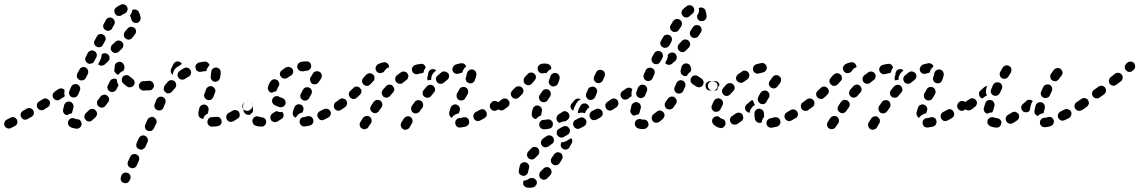

<svg xmlns="http://www.w3.org/2000/svg" viewBox="-41 -578 5400 910"><path d="M325 32Q334 31 340 24Q346 17 346 8Q346 6 345 4Q345 2 344 1Q342 -2 341 -5Q340 -6 340 -6Q339 -7 339 -8Q335 -11 331 -12Q327 -14 322 -13Q322 -13 322 -13Q322 -13 322 -13Q317 -14 313 -16Q305 -20 296 -17Q287 -14 283 -5Q281 -1 281 3Q281 8 282 12Q284 16 287 20Q290 23 294 25Q304 30 316 31Q319 32 322 32Q323 32 325 32ZM41 6Q42 2 42 -3Q41 -7 39 -11Q35 -19 26 -22Q17 -25 9 -20Q-3 -14 -9 -11Q-17 -7 -20 2Q-23 11 -19 19Q-15 27 -6 30Q3 33 11 29Q18 26 30 19Q34 17 37 14Q39 10 41 6ZM419 -39Q419 -44 417 -48Q415 -52 412 -55Q406 -62 396 -62Q387 -62 380 -55Q373 -48 366 -42Q363 -39 361 -35Q359 -30 359 -26Q359 -22 360 -17Q362 -13 365 -10Q371 -3 380 -2Q390 -2 396 -8Q404 -15 412 -23Q415 -26 417 -30Q419 -35 419 -39ZM119 -37Q120 -42 119 -46Q119 -51 117 -54Q112 -63 103 -65Q94 -68 86 -63L68 -53Q60 -48 57 -39Q55 -30 60 -22Q64 -14 73 -11Q82 -9 90 -14L108 -24Q112 -26 115 -30Q118 -33 119 -37ZM262 -41Q259 -45 258 -49Q257 -54 258 -58Q260 -68 263 -80Q266 -89 274 -94Q282 -98 291 -96Q295 -95 299 -92Q302 -89 305 -85Q307 -81 307 -77Q308 -72 307 -68Q304 -58 302 -50Q302 -47 301 -45Q300 -42 298 -40Q293 -40 288 -38Q282 -36 277 -32Q277 -32 277 -32Q276 -32 276 -32Q272 -33 268 -35Q264 -37 262 -41ZM193 -101Q188 -108 179 -111Q170 -113 162 -108L144 -97Q136 -92 134 -83Q132 -74 137 -66Q142 -58 151 -56Q160 -54 168 -59L185 -70Q193 -74 195 -83Q198 -93 193 -101ZM467 -125Q463 -128 459 -129Q454 -130 450 -129Q446 -128 442 -126Q438 -124 435 -120Q430 -112 423 -104Q421 -101 419 -96Q418 -92 419 -88Q419 -83 422 -79Q424 -75 427 -73Q435 -67 444 -68Q453 -69 459 -77Q466 -85 472 -94Q477 -101 476 -110Q474 -120 467 -125ZM261 -118 243 -107Q240 -104 235 -103Q231 -102 227 -103Q222 -104 218 -107Q215 -109 212 -113Q207 -121 209 -130Q211 -139 219 -144L236 -156Q243 -160 251 -159Q260 -158 265 -151Q264 -146 264 -140Q263 -131 266 -123Q265 -122 264 -120Q262 -119 261 -118ZM300 -117Q304 -116 308 -116Q313 -116 317 -117Q321 -119 324 -122Q327 -125 329 -129L337 -148Q341 -157 338 -165Q334 -174 326 -178Q317 -181 308 -178Q300 -175 296 -166L288 -147Q284 -138 288 -130Q291 -121 300 -117ZM497 -143Q488 -140 479 -145Q475 -147 473 -150Q470 -154 469 -158Q467 -162 468 -167Q468 -171 471 -175Q476 -184 480 -193Q484 -201 493 -204Q502 -207 510 -203Q511 -202 512 -202Q513 -201 513 -201Q513 -200 513 -200Q513 -191 517 -182Q518 -178 521 -174Q521 -174 521 -173Q520 -173 520 -173Q515 -163 510 -153Q505 -145 497 -143ZM657 -155Q660 -158 662 -162Q663 -166 663 -171Q663 -180 657 -187Q650 -193 641 -193L640 -194Q636 -194 631 -192Q627 -190 624 -187Q621 -184 619 -180Q617 -176 617 -171Q617 -162 624 -155Q630 -149 640 -149H641Q645 -148 649 -150Q653 -152 657 -155ZM580 -165Q575 -164 571 -164Q566 -165 563 -167Q551 -174 542 -184Q539 -187 537 -191Q536 -195 536 -200Q536 -204 538 -208Q539 -213 543 -216Q549 -222 559 -222Q568 -222 574 -215Q580 -210 586 -206Q592 -202 595 -196Q598 -190 597 -184Q596 -181 596 -179Q595 -178 595 -177Q594 -176 594 -175Q591 -171 588 -168Q584 -166 580 -165ZM324 -212Q326 -207 329 -204Q332 -201 336 -199Q344 -195 353 -198Q362 -201 366 -209L375 -227Q379 -236 376 -245Q373 -253 365 -258Q356 -262 347 -259Q339 -256 335 -247L325 -229Q323 -225 323 -220Q323 -216 324 -212ZM501 -251Q501 -253 502 -255L503 -265Q503 -274 511 -280Q518 -286 527 -285Q533 -285 538 -281Q544 -277 546 -271L547 -268Q549 -263 549 -259Q549 -255 547 -250Q547 -250 547 -249Q546 -249 546 -248Q546 -246 545 -243Q543 -242 541 -241Q533 -238 527 -232Q523 -228 521 -224Q520 -224 520 -224Q519 -224 519 -224Q510 -226 505 -234Q499 -241 501 -251ZM473 -318Q479 -312 478 -302Q478 -293 471 -287L456 -273Q449 -267 440 -267Q430 -267 424 -274Q425 -276 426 -277L435 -295Q439 -303 440 -312Q441 -316 440 -319L441 -320Q448 -326 457 -326Q466 -325 473 -318ZM375 -278Q384 -274 392 -277Q401 -279 406 -288L415 -306Q420 -314 417 -323Q414 -332 406 -336Q398 -341 389 -338Q380 -335 375 -327L366 -309Q361 -300 364 -291Q367 -283 375 -278ZM537 -379Q534 -383 530 -384Q526 -386 522 -386Q517 -386 513 -385Q509 -383 506 -380L491 -366Q484 -359 484 -350Q483 -341 490 -334Q496 -327 506 -327Q515 -327 522 -333L537 -348Q543 -354 544 -363Q544 -373 537 -379ZM417 -357Q425 -352 434 -355Q443 -357 447 -366L457 -384Q462 -392 459 -401Q456 -410 448 -414Q440 -419 431 -416Q422 -414 418 -405L408 -387Q403 -379 406 -370Q409 -361 417 -357ZM604 -432Q603 -437 601 -441Q598 -444 595 -447Q595 -447 594 -447Q594 -447 594 -447Q588 -449 583 -451Q577 -452 572 -449Q567 -447 563 -442Q558 -435 551 -428Q548 -424 547 -420Q546 -416 546 -411Q546 -407 548 -403Q550 -399 554 -396Q561 -390 570 -390Q579 -391 585 -398Q593 -407 599 -416Q602 -419 603 -424Q604 -428 604 -432ZM460 -435Q468 -430 477 -433Q486 -435 490 -443L500 -461Q505 -470 502 -479Q500 -487 491 -492Q483 -497 474 -494Q465 -491 461 -483L451 -465Q446 -457 449 -448Q451 -439 460 -435ZM587 -531Q587 -531 587 -531Q586 -531 586 -531Q585 -524 583 -518Q580 -511 575 -505Q575 -504 576 -503Q576 -502 576 -502Q580 -495 581 -487Q583 -478 591 -473Q598 -468 608 -469Q612 -470 616 -473Q619 -475 622 -479Q624 -483 625 -487Q626 -492 625 -496Q623 -509 617 -521Q613 -529 604 -532Q596 -535 587 -531ZM506 -511Q508 -507 512 -505Q516 -503 520 -502Q525 -502 529 -503Q534 -504 537 -507Q544 -512 550 -514Q559 -518 562 -527Q566 -535 562 -544Q558 -553 550 -556Q541 -560 532 -556Q521 -551 510 -543Q502 -537 501 -528Q500 -518 506 -511Z M532 276Q533 280 536 283Q539 287 544 288Q552 292 561 289Q569 286 573 277L576 271Q578 267 578 263Q578 258 577 254Q575 250 572 247Q569 243 565 242Q561 240 557 240Q552 239 548 241Q544 242 541 245Q537 248 535 252L533 259Q531 263 531 267Q530 272 532 276ZM577 217Q585 221 594 218Q603 215 607 206L617 184Q619 180 619 175Q619 171 618 167Q616 162 613 159Q610 156 606 154Q598 150 589 153Q580 156 576 165L566 187Q562 196 565 204Q568 213 577 217ZM618 129Q622 131 626 131Q631 132 635 130Q639 128 642 125Q646 122 648 118L658 96Q662 88 659 79Q655 70 647 66Q639 62 630 65Q621 69 617 77L607 99Q603 108 606 117Q609 125 618 129ZM658 41Q667 45 676 42Q684 39 688 31L699 8Q703 0 700 -9Q696 -18 688 -22Q679 -26 671 -22Q662 -19 658 -11L648 12Q644 20 647 29Q650 38 658 41ZM1009 -5Q1009 -9 1007 -13Q1004 -17 1001 -20Q997 -23 993 -24Q989 -25 984 -24Q974 -23 964 -23Q959 -23 955 -21Q951 -19 948 -16Q945 -12 943 -8Q942 -4 942 1Q942 10 949 16Q956 23 965 22Q978 22 990 20Q999 19 1005 12Q1011 4 1009 -5ZM1095 -30Q1096 -34 1095 -38Q1094 -43 1092 -47Q1087 -54 1078 -56Q1069 -58 1061 -53Q1051 -47 1043 -43Q1039 -41 1036 -37Q1033 -34 1032 -30Q1031 -25 1031 -21Q1032 -16 1034 -12Q1038 -4 1047 -1Q1056 1 1064 -3Q1074 -8 1085 -16Q1089 -18 1092 -22Q1094 -25 1095 -30ZM899 -40Q900 -51 904 -66Q906 -75 914 -79Q922 -84 931 -82Q936 -81 939 -78Q943 -75 945 -71Q947 -67 948 -63Q948 -59 947 -54Q945 -47 944 -40Q937 -37 931 -31Q925 -24 922 -15Q921 -15 921 -15Q920 -15 919 -15Q910 -16 904 -23Q898 -31 899 -40ZM1155 -73Q1156 -78 1155 -82Q1154 -86 1151 -90Q1149 -94 1145 -96Q1141 -98 1137 -99Q1132 -100 1128 -99Q1124 -98 1120 -95L1117 -93Q1110 -88 1108 -79Q1106 -70 1112 -62Q1114 -58 1118 -56Q1122 -54 1126 -53Q1131 -52 1135 -53Q1140 -54 1143 -57L1146 -59Q1150 -61 1152 -65Q1154 -69 1155 -73ZM743 -106Q741 -110 738 -113Q735 -116 731 -118Q727 -120 723 -120Q718 -120 714 -119Q710 -117 707 -114Q703 -111 701 -107Q696 -96 692 -85Q689 -76 692 -68Q696 -59 705 -56Q714 -53 722 -56Q731 -60 734 -69Q738 -79 742 -88Q744 -92 744 -97Q744 -101 743 -106ZM931 -141 928 -134Q926 -130 926 -126Q926 -121 928 -117Q930 -113 933 -110Q936 -107 941 -105Q949 -102 958 -105Q966 -109 970 -118L972 -124L978 -139Q982 -147 978 -156Q974 -164 966 -168Q961 -170 957 -170Q953 -169 948 -168Q944 -166 941 -163Q938 -160 936 -155ZM786 -193Q779 -199 770 -198Q760 -198 754 -190Q747 -181 739 -172Q737 -168 736 -164Q734 -159 735 -155Q736 -150 738 -147Q740 -143 744 -140Q748 -137 752 -136Q756 -135 761 -136Q765 -137 769 -139Q773 -141 775 -145Q782 -153 789 -161Q795 -168 794 -178Q793 -187 786 -193ZM683 -158Q686 -161 688 -166Q689 -170 688 -175Q687 -184 680 -190Q673 -196 664 -195Q653 -194 641 -193Q636 -193 632 -192Q628 -190 625 -187Q622 -184 620 -180Q618 -175 619 -171Q619 -162 625 -155Q632 -148 641 -149Q655 -149 668 -150Q673 -150 677 -152Q681 -155 683 -158ZM975 -191Q979 -190 984 -191Q988 -192 992 -194Q996 -197 998 -201Q1001 -204 1002 -209Q1005 -224 1005 -236Q1005 -246 998 -252Q991 -258 982 -258Q973 -258 966 -251Q960 -245 960 -235Q960 -229 958 -218Q956 -209 961 -201Q966 -193 975 -191ZM864 -229Q866 -238 862 -246Q857 -254 848 -257Q839 -259 831 -255Q822 -249 812 -243L810 -241Q803 -236 801 -227Q799 -218 805 -210Q810 -202 819 -201Q828 -199 836 -204L838 -206Q845 -211 853 -215Q862 -220 864 -229ZM770 -252 781 -274Q782 -278 786 -281Q789 -284 793 -286Q797 -287 802 -287Q806 -287 810 -285Q814 -283 817 -281Q819 -278 821 -275Q821 -274 820 -274Q810 -268 800 -261L798 -260Q791 -255 786 -248Q781 -240 779 -231Q778 -227 778 -223Q771 -228 769 -236Q767 -244 770 -252ZM895 -241Q887 -246 886 -255Q885 -260 885 -264Q886 -268 889 -272Q891 -276 895 -278Q899 -281 903 -282Q915 -284 928 -286Q936 -287 943 -282Q950 -277 952 -269Q951 -268 950 -267Q944 -260 940 -252Q938 -247 938 -242Q936 -242 935 -241Q934 -241 932 -241Q922 -240 912 -238Q903 -236 895 -241Z M1214 16Q1217 13 1219 9Q1220 5 1221 1Q1221 -9 1214 -16Q1208 -22 1199 -22Q1192 -23 1186 -25Q1177 -29 1169 -25Q1160 -21 1157 -13Q1153 -4 1157 4Q1160 13 1169 17Q1182 22 1198 22Q1202 23 1206 21Q1210 19 1214 16ZM1442 6Q1444 2 1444 -2Q1445 -7 1444 -11Q1441 -20 1433 -25Q1425 -29 1416 -27Q1407 -24 1398 -23Q1389 -22 1383 -15Q1378 -7 1379 2Q1380 6 1382 10Q1384 14 1388 17Q1391 20 1395 21Q1400 22 1404 21Q1415 20 1428 17Q1432 15 1436 13Q1439 10 1442 6ZM1299 -45Q1299 -46 1298 -46Q1298 -47 1297 -48Q1297 -48 1297 -47Q1288 -46 1280 -48Q1274 -50 1268 -52Q1268 -52 1268 -52Q1268 -51 1268 -51Q1259 -46 1251 -41Q1247 -39 1245 -35Q1242 -32 1241 -27Q1240 -23 1240 -19Q1241 -14 1243 -10Q1245 -6 1249 -4Q1252 -1 1257 0Q1261 1 1265 1Q1270 0 1274 -2Q1283 -7 1293 -14Q1301 -19 1303 -28Q1304 -37 1299 -45ZM1524 -52Q1519 -60 1510 -62Q1502 -65 1493 -60Q1484 -55 1475 -51Q1467 -47 1464 -38Q1461 -29 1466 -21Q1468 -17 1471 -14Q1474 -11 1479 -9Q1483 -8 1487 -8Q1492 -9 1496 -11Q1505 -16 1515 -21Q1523 -26 1526 -35Q1529 -44 1524 -52ZM1347 -47Q1349 -57 1354 -69Q1356 -74 1359 -77Q1362 -80 1366 -82Q1370 -84 1374 -84Q1379 -84 1383 -83Q1392 -79 1396 -71Q1399 -62 1396 -54Q1395 -49 1393 -45Q1386 -44 1380 -40Q1371 -36 1366 -28Q1363 -25 1361 -20Q1357 -22 1354 -24Q1351 -26 1349 -30Q1347 -34 1346 -38Q1346 -42 1347 -47ZM1125 -37Q1121 -39 1118 -42Q1116 -46 1114 -50Q1111 -64 1111 -77Q1111 -86 1117 -93Q1124 -99 1133 -100Q1142 -99 1149 -93Q1156 -86 1156 -77Q1156 -70 1158 -62Q1159 -57 1158 -52Q1157 -47 1154 -43Q1149 -40 1145 -36Q1144 -35 1144 -35Q1143 -35 1142 -34Q1138 -33 1133 -34Q1129 -34 1125 -37ZM1587 -71Q1588 -76 1587 -80Q1587 -85 1584 -89Q1580 -97 1571 -99Q1561 -101 1553 -96L1552 -95Q1548 -93 1545 -89Q1543 -86 1542 -82Q1540 -77 1541 -73Q1542 -68 1544 -64Q1549 -56 1558 -54Q1567 -52 1575 -57L1577 -58Q1580 -60 1583 -64Q1586 -67 1587 -71ZM1295 -114Q1288 -116 1283 -119Q1275 -124 1266 -122Q1257 -120 1252 -112Q1247 -105 1249 -95Q1251 -86 1259 -81Q1271 -74 1285 -70Q1290 -69 1294 -70Q1298 -71 1302 -73Q1306 -75 1309 -79Q1311 -82 1312 -87Q1313 -89 1313 -90Q1313 -92 1313 -94Q1313 -95 1312 -96Q1311 -103 1306 -108Q1302 -112 1295 -114ZM1383 -117Q1384 -113 1387 -109Q1390 -106 1394 -104Q1402 -99 1411 -102Q1420 -105 1424 -113Q1429 -122 1434 -131Q1439 -139 1437 -148Q1434 -157 1426 -162Q1418 -166 1409 -164Q1400 -161 1395 -153Q1390 -144 1385 -134Q1383 -130 1382 -126Q1382 -122 1383 -117ZM1231 -150Q1229 -154 1228 -159Q1228 -163 1229 -167Q1233 -180 1241 -192Q1243 -195 1247 -198Q1251 -201 1255 -202Q1259 -203 1264 -202Q1268 -201 1272 -199Q1280 -194 1282 -184Q1284 -175 1279 -168Q1274 -161 1272 -154Q1271 -151 1270 -149Q1269 -147 1267 -145Q1264 -145 1261 -144Q1254 -142 1247 -138Q1246 -138 1246 -139Q1245 -139 1244 -139Q1240 -140 1236 -143Q1233 -146 1231 -150ZM1429 -196Q1430 -192 1432 -188Q1435 -184 1438 -182Q1446 -177 1455 -179Q1464 -181 1469 -188L1481 -206Q1483 -210 1484 -214Q1485 -219 1484 -223Q1483 -227 1481 -231Q1478 -235 1474 -237Q1467 -242 1458 -240Q1448 -239 1443 -231L1432 -213Q1429 -209 1428 -205Q1428 -200 1429 -196ZM1290 -215Q1295 -207 1304 -206Q1313 -204 1321 -209Q1329 -215 1337 -219Q1345 -224 1348 -233Q1350 -242 1346 -250Q1344 -254 1340 -256Q1337 -259 1332 -260Q1328 -262 1324 -261Q1319 -261 1315 -259Q1305 -253 1296 -246Q1288 -241 1286 -232Q1284 -223 1290 -215ZM1372 -275Q1369 -271 1368 -267Q1368 -263 1368 -258Q1370 -249 1378 -244Q1385 -239 1395 -240Q1404 -242 1413 -243Q1422 -243 1428 -250Q1434 -257 1434 -266Q1433 -276 1427 -282Q1420 -288 1410 -287Q1399 -287 1386 -285Q1382 -284 1378 -281Q1374 -279 1372 -275Z M1914 -10Q1913 -14 1910 -18Q1908 -21 1904 -24Q1896 -29 1887 -26Q1878 -24 1873 -16L1861 3Q1859 7 1858 11Q1858 16 1859 20Q1860 24 1863 28Q1865 31 1869 34Q1877 39 1886 36Q1895 34 1900 26L1911 7Q1914 3 1914 -1Q1915 -5 1914 -10ZM1720 -11Q1719 -15 1717 -19Q1714 -23 1711 -25Q1703 -30 1694 -28Q1685 -26 1679 -19Q1672 -7 1668 -1Q1662 7 1664 16Q1665 25 1673 30Q1677 33 1681 34Q1686 35 1690 34Q1694 33 1698 31Q1702 29 1704 25Q1709 18 1717 6Q1720 2 1720 -2Q1721 -6 1720 -11ZM2180 11Q2182 7 2183 3Q2183 -2 2182 -6Q2180 -15 2172 -20Q2164 -24 2155 -22Q2145 -19 2136 -18Q2132 -18 2128 -16Q2124 -13 2121 -10Q2118 -6 2117 -2Q2116 2 2117 7Q2118 16 2125 22Q2132 28 2142 26Q2154 25 2166 22Q2171 20 2174 18Q2178 15 2180 11ZM2266 -32Q2267 -36 2266 -41Q2266 -45 2263 -49Q2259 -57 2250 -60Q2241 -62 2233 -57Q2223 -52 2214 -47Q2210 -45 2207 -41Q2204 -38 2203 -34Q2202 -29 2202 -25Q2203 -20 2205 -16Q2209 -8 2218 -5Q2227 -3 2235 -7Q2245 -12 2255 -18Q2259 -21 2262 -24Q2265 -28 2266 -32ZM2088 -45Q2091 -56 2095 -68Q2098 -77 2107 -81Q2115 -85 2124 -82Q2128 -80 2132 -77Q2135 -74 2137 -70Q2139 -66 2139 -62Q2139 -57 2138 -53Q2135 -47 2134 -41Q2134 -41 2133 -41Q2125 -40 2117 -35Q2109 -31 2103 -24Q2102 -22 2100 -19Q2097 -21 2095 -23Q2093 -25 2091 -28Q2089 -32 2088 -36Q2087 -40 2088 -45ZM1955 -100Q1952 -102 1947 -103Q1943 -104 1938 -103Q1934 -103 1930 -100Q1926 -98 1924 -94Q1917 -85 1911 -76Q1906 -68 1908 -59Q1909 -50 1917 -44Q1925 -39 1934 -41Q1943 -43 1948 -50Q1955 -60 1961 -68Q1966 -76 1964 -85Q1963 -94 1955 -100ZM1762 -101Q1758 -103 1754 -104Q1749 -105 1745 -105Q1741 -104 1737 -101Q1733 -99 1730 -95Q1724 -87 1718 -77Q1713 -69 1714 -60Q1716 -51 1724 -46Q1727 -43 1732 -42Q1736 -41 1741 -42Q1745 -43 1749 -46Q1753 -48 1755 -52Q1761 -61 1767 -69Q1773 -77 1771 -86Q1769 -95 1762 -101ZM2324 -90Q2318 -97 2309 -99Q2300 -101 2292 -96L2290 -94Q2286 -91 2284 -88Q2281 -84 2281 -80Q2280 -75 2281 -71Q2282 -66 2284 -63Q2287 -59 2290 -57Q2294 -54 2299 -53Q2303 -52 2307 -53Q2312 -54 2315 -57L2318 -58Q2325 -64 2327 -73Q2329 -82 2324 -90ZM1600 -102Q1594 -110 1585 -111Q1576 -113 1568 -107Q1560 -101 1552 -95Q1548 -93 1546 -89Q1544 -85 1543 -81Q1542 -77 1543 -72Q1544 -68 1547 -64Q1552 -56 1561 -55Q1570 -53 1578 -59Q1587 -65 1595 -71Q1602 -76 1604 -85Q1605 -95 1600 -102ZM2135 -104Q2139 -102 2143 -102Q2148 -101 2152 -103Q2156 -104 2160 -107Q2163 -110 2165 -114Q2170 -122 2176 -133Q2180 -141 2177 -150Q2175 -159 2167 -163Q2158 -168 2149 -165Q2140 -163 2136 -154Q2130 -144 2125 -135Q2121 -126 2124 -117Q2127 -108 2135 -104ZM1672 -144Q1673 -149 1671 -153Q1669 -157 1666 -160Q1660 -167 1651 -168Q1641 -168 1635 -162Q1627 -155 1620 -148Q1613 -142 1612 -133Q1612 -124 1618 -117Q1624 -110 1633 -109Q1643 -108 1650 -115Q1657 -121 1665 -129Q1668 -132 1670 -136Q1672 -140 1672 -144ZM2013 -171Q2010 -174 2006 -175Q2002 -177 1997 -176Q1993 -176 1989 -174Q1985 -172 1982 -169Q1974 -160 1967 -151Q1961 -144 1962 -135Q1963 -125 1970 -120Q1977 -114 1986 -115Q1996 -115 2002 -123Q2009 -131 2015 -139Q2022 -146 2021 -155Q2020 -165 2013 -171ZM1828 -156Q1827 -160 1825 -164Q1823 -168 1820 -171Q1813 -178 1804 -177Q1794 -176 1788 -169Q1781 -161 1773 -152Q1771 -149 1769 -144Q1768 -140 1768 -136Q1769 -131 1771 -127Q1773 -123 1776 -120Q1780 -118 1784 -116Q1788 -115 1793 -115Q1797 -116 1801 -118Q1805 -120 1808 -124Q1815 -132 1822 -140Q1825 -143 1826 -147Q1828 -151 1828 -156ZM1727 -225Q1720 -231 1711 -231Q1701 -230 1695 -224L1681 -209Q1675 -202 1675 -192Q1676 -183 1683 -177Q1686 -174 1690 -172Q1694 -171 1699 -171Q1703 -171 1707 -173Q1711 -175 1714 -178L1728 -193Q1735 -200 1734 -209Q1734 -219 1727 -225ZM2087 -214Q2088 -218 2087 -223Q2086 -227 2083 -231Q2080 -234 2076 -236Q2072 -239 2068 -239Q2064 -240 2059 -239Q2055 -238 2051 -235Q2042 -228 2033 -220Q2026 -214 2025 -205Q2025 -196 2031 -188Q2037 -181 2046 -181Q2055 -180 2062 -186Q2070 -193 2078 -199Q2082 -202 2084 -206Q2087 -210 2087 -214ZM1894 -213Q1895 -218 1894 -222Q1893 -226 1890 -230Q1885 -237 1875 -239Q1866 -240 1859 -235Q1849 -228 1840 -221Q1833 -215 1832 -205Q1831 -196 1837 -189Q1843 -182 1852 -181Q1862 -180 1869 -186Q1877 -193 1885 -199Q1889 -201 1891 -205Q1893 -209 1894 -213ZM2168 -196Q2169 -192 2173 -189Q2176 -186 2180 -184Q2184 -183 2188 -183Q2193 -183 2197 -184Q2201 -186 2204 -189Q2208 -192 2209 -197Q2215 -211 2217 -223Q2218 -228 2216 -232Q2215 -236 2213 -240Q2210 -243 2206 -246Q2202 -248 2198 -249Q2189 -250 2181 -244Q2174 -239 2172 -230Q2171 -223 2168 -214Q2166 -210 2166 -205Q2166 -201 2168 -196ZM1984 -206Q1984 -210 1985 -215Q1987 -219 1988 -223Q1988 -224 1988 -225Q1988 -225 1988 -225Q1988 -226 1988 -226Q1988 -235 1994 -243Q2000 -250 2009 -250Q2013 -251 2018 -250Q2022 -248 2025 -245Q2026 -245 2026 -245Q2026 -244 2026 -244Q2022 -241 2018 -237Q2012 -232 2008 -224Q2003 -216 2003 -207Q2002 -203 2003 -199Q1999 -199 1996 -199Q1991 -198 1986 -197Q1984 -201 1984 -206ZM1977 -258Q1975 -266 1968 -272Q1960 -277 1952 -275Q1939 -274 1927 -270Q1923 -269 1919 -266Q1916 -263 1914 -259Q1911 -255 1911 -251Q1911 -246 1912 -242Q1915 -233 1923 -229Q1931 -224 1940 -227Q1949 -230 1958 -231Q1960 -231 1962 -232Q1964 -233 1966 -234Q1967 -237 1968 -241Q1970 -250 1976 -257Q1977 -257 1977 -258ZM2104 -243Q2103 -248 2103 -252Q2104 -256 2106 -260Q2108 -264 2111 -267Q2114 -270 2118 -272Q2131 -276 2143 -278Q2151 -280 2159 -275Q2166 -271 2168 -263Q2168 -263 2168 -262Q2160 -257 2156 -249Q2152 -242 2150 -234Q2142 -232 2133 -229Q2124 -226 2116 -230Q2107 -234 2104 -243ZM1742 -243Q1737 -252 1740 -260Q1743 -269 1751 -274Q1764 -281 1779 -283Q1788 -284 1795 -278Q1802 -272 1803 -263Q1804 -262 1804 -261Q1804 -260 1804 -260Q1798 -258 1793 -255Q1786 -249 1781 -242Q1779 -239 1778 -237Q1775 -236 1772 -234Q1764 -230 1755 -232Q1746 -235 1742 -243Z M2469 267Q2472 267 2475 266Q2480 265 2484 266Q2489 266 2492 269Q2496 271 2499 275Q2502 278 2503 282Q2505 291 2500 299Q2495 307 2486 310Q2477 312 2468 312Q2462 312 2457 311Q2448 309 2442 302Q2437 294 2439 285Q2439 283 2440 281Q2440 279 2441 278Q2445 278 2449 277Q2458 275 2465 270Q2467 268 2469 267ZM2521 267Q2521 267 2521 267Q2524 270 2528 272Q2532 274 2537 274Q2541 274 2545 272Q2550 270 2553 267Q2560 260 2568 251Q2574 244 2573 235Q2573 226 2566 220Q2559 213 2549 214Q2540 215 2534 222Q2527 229 2521 235Q2516 240 2515 247Q2514 254 2516 260Q2517 261 2517 262Q2519 264 2521 267Q2521 267 2521 267ZM2465 203Q2464 201 2462 199Q2460 197 2458 195Q2456 194 2454 193Q2453 192 2453 192Q2452 192 2452 192Q2443 189 2435 193Q2426 197 2423 206Q2420 217 2418 229Q2416 238 2421 246Q2427 253 2436 255Q2445 257 2453 251Q2460 246 2462 237Q2463 228 2466 220Q2467 216 2467 212Q2467 207 2465 203ZM2579 201Q2583 204 2587 205Q2592 206 2596 205Q2601 204 2604 202Q2608 199 2611 196Q2616 187 2622 178Q2627 171 2625 162Q2624 152 2616 147Q2612 145 2608 144Q2603 143 2599 144Q2594 145 2591 148Q2587 150 2585 154Q2579 162 2574 170Q2568 178 2570 187Q2572 196 2579 201ZM2509 125Q2502 118 2493 118Q2484 118 2477 125Q2469 133 2462 141Q2456 148 2457 157Q2457 166 2464 172Q2471 178 2481 178Q2490 177 2496 170Q2502 163 2509 157Q2515 150 2515 141Q2515 131 2509 125ZM2617 114Q2618 119 2621 122Q2624 126 2628 128Q2636 133 2645 130Q2654 128 2658 120L2668 102Q2671 98 2671 94Q2672 89 2671 85Q2670 83 2669 80Q2668 78 2666 77Q2663 79 2659 81L2642 91Q2634 95 2626 96Q2623 96 2620 96L2619 97Q2617 101 2617 106Q2616 110 2617 114ZM2584 91Q2585 87 2584 82Q2583 78 2581 74Q2576 66 2567 64Q2557 62 2550 67Q2541 73 2532 79Q2529 82 2526 86Q2524 89 2523 94Q2522 98 2523 103Q2524 107 2527 111Q2532 118 2541 120Q2550 121 2558 116Q2566 111 2574 105Q2578 103 2580 99Q2583 95 2584 91ZM2659 48Q2661 44 2660 39Q2660 35 2657 31Q2653 23 2644 20Q2635 18 2627 22L2609 32Q2605 34 2602 37Q2600 41 2598 45Q2597 49 2598 54Q2598 58 2600 62Q2605 70 2614 73Q2623 76 2631 71L2649 61Q2652 59 2655 56Q2658 52 2659 48ZM2576 23Q2581 15 2579 6Q2579 5 2579 5Q2579 4 2579 4Q2578 1 2577 -1Q2575 -3 2574 -5Q2572 -7 2570 -8Q2566 -11 2562 -12Q2557 -13 2553 -12Q2545 -10 2538 -10H2537Q2533 -10 2529 -9Q2524 -7 2521 -4Q2518 -1 2516 3Q2515 8 2515 12Q2514 21 2521 28Q2528 35 2537 35H2538Q2549 35 2561 32Q2571 31 2576 23ZM2736 -10Q2734 -13 2730 -16Q2727 -19 2722 -21Q2718 -22 2714 -22Q2709 -21 2705 -19L2687 -10Q2679 -6 2676 3Q2673 12 2678 20Q2680 24 2683 27Q2687 30 2691 32Q2695 33 2700 33Q2704 32 2708 30L2726 21Q2734 17 2737 8Q2740 -1 2736 -10ZM2597 -21Q2598 -26 2600 -29Q2603 -33 2606 -36Q2614 -40 2622 -46Q2629 -52 2638 -51Q2648 -49 2653 -42Q2656 -38 2657 -34Q2658 -30 2658 -25Q2657 -21 2655 -17Q2652 -13 2649 -10Q2644 -7 2639 -3Q2636 -3 2632 -3Q2624 -2 2616 2L2612 5Q2608 3 2605 1Q2602 -1 2600 -4Q2598 -8 2597 -12Q2596 -17 2597 -21ZM2813 -52Q2811 -56 2807 -58Q2803 -61 2799 -62Q2795 -64 2790 -63Q2786 -63 2782 -60L2764 -51Q2756 -46 2754 -37Q2751 -28 2756 -20Q2758 -16 2761 -13Q2765 -10 2769 -9Q2774 -8 2778 -9Q2782 -9 2786 -11L2804 -21Q2812 -26 2815 -35Q2817 -44 2813 -52ZM2495 -76Q2503 -80 2512 -77Q2516 -76 2520 -73Q2523 -70 2525 -66Q2527 -63 2528 -58Q2528 -54 2527 -49Q2525 -41 2524 -35Q2524 -34 2524 -33Q2524 -32 2524 -31Q2522 -30 2521 -30Q2512 -26 2505 -20Q2502 -17 2500 -14Q2491 -14 2485 -21Q2479 -28 2479 -37Q2480 -49 2484 -62Q2487 -71 2495 -76ZM2699 -41Q2698 -45 2698 -49Q2699 -53 2700 -57L2709 -75Q2711 -79 2714 -82Q2718 -85 2722 -87Q2726 -88 2731 -88Q2735 -88 2739 -86Q2744 -83 2747 -79Q2751 -75 2752 -69Q2745 -65 2741 -59Q2735 -52 2732 -43Q2732 -42 2732 -41Q2730 -42 2729 -42Q2720 -45 2711 -44Q2705 -43 2699 -41ZM2712 -107Q2709 -109 2706 -110Q2702 -111 2698 -111Q2694 -111 2690 -109Q2686 -107 2683 -104Q2676 -96 2670 -89Q2666 -86 2665 -82Q2663 -78 2663 -73Q2663 -69 2665 -65Q2667 -61 2670 -57Q2671 -56 2673 -55Q2674 -54 2676 -53Q2677 -60 2680 -67L2689 -85Q2693 -93 2699 -99Q2705 -104 2712 -107ZM2869 -90Q2867 -94 2863 -96Q2859 -98 2855 -99Q2851 -100 2846 -99Q2842 -98 2838 -95Q2830 -90 2828 -81Q2827 -71 2832 -64Q2837 -56 2847 -54Q2856 -53 2863 -58L2864 -59Q2872 -64 2873 -73Q2875 -82 2869 -90ZM2369 -102Q2367 -106 2363 -108Q2359 -111 2355 -111Q2350 -112 2346 -111Q2341 -110 2338 -107Q2330 -101 2322 -95Q2318 -93 2316 -89Q2314 -85 2313 -81Q2312 -77 2313 -72Q2314 -68 2317 -64Q2319 -60 2323 -58Q2327 -56 2331 -55Q2335 -54 2340 -55Q2344 -56 2348 -59Q2357 -65 2365 -71Q2372 -76 2374 -86Q2375 -95 2369 -102ZM2524 -97Q2532 -92 2541 -94Q2550 -96 2555 -104Q2559 -110 2566 -120Q2571 -128 2569 -137Q2568 -146 2560 -152Q2552 -157 2543 -155Q2534 -153 2529 -145Q2522 -135 2517 -128Q2512 -120 2514 -111Q2516 -102 2524 -97ZM2737 -119Q2739 -115 2742 -112Q2745 -108 2749 -106Q2757 -102 2766 -106Q2775 -109 2779 -117L2787 -136Q2791 -144 2788 -153Q2785 -162 2776 -166Q2768 -169 2759 -166Q2750 -163 2746 -155L2738 -136Q2736 -132 2736 -128Q2736 -123 2737 -119ZM2433 -163Q2430 -166 2426 -168Q2422 -169 2417 -169Q2413 -169 2409 -168Q2404 -166 2401 -163Q2394 -156 2387 -149Q2381 -143 2380 -133Q2380 -124 2387 -117Q2393 -110 2402 -110Q2412 -110 2418 -116Q2426 -124 2433 -131Q2440 -138 2440 -147Q2440 -156 2433 -163ZM2573 -170Q2582 -166 2590 -170Q2599 -173 2603 -181Q2609 -194 2611 -205Q2613 -214 2608 -222Q2603 -230 2593 -232Q2584 -234 2577 -228Q2569 -223 2567 -214Q2566 -208 2562 -200Q2558 -191 2561 -183Q2565 -174 2573 -170ZM2497 -222Q2495 -224 2493 -227Q2492 -228 2491 -229Q2484 -235 2475 -234Q2466 -234 2460 -227Q2455 -222 2446 -212Q2440 -205 2441 -195Q2441 -186 2448 -180Q2455 -174 2465 -174Q2474 -175 2480 -182Q2489 -192 2493 -197Q2498 -202 2499 -209Q2500 -216 2497 -222ZM2774 -199Q2776 -195 2779 -191Q2782 -188 2786 -186Q2794 -182 2803 -185Q2812 -189 2816 -197L2824 -215Q2826 -219 2826 -224Q2827 -228 2825 -233Q2824 -237 2821 -240Q2818 -243 2813 -245Q2805 -249 2796 -246Q2788 -243 2784 -234L2775 -216Q2773 -212 2773 -208Q2773 -203 2774 -199ZM2535 -231Q2526 -229 2518 -233Q2510 -238 2508 -247Q2507 -252 2507 -256Q2508 -261 2510 -264Q2512 -268 2516 -271Q2520 -273 2524 -275Q2532 -277 2540 -277Q2546 -277 2552 -276Q2557 -275 2560 -273Q2564 -271 2567 -267Q2570 -264 2571 -260Q2572 -256 2572 -251Q2568 -250 2564 -247Q2556 -242 2551 -234Q2550 -233 2549 -231Q2549 -231 2548 -231Q2548 -231 2547 -231Q2544 -232 2540 -232Q2537 -232 2535 -231Z M3021 30Q3025 28 3028 24Q3031 21 3032 17Q3033 12 3032 8Q3032 7 3032 6Q3032 5 3031 4Q3030 1 3029 -2Q3025 -7 3019 -10Q3013 -12 3007 -11Q3005 -11 3003 -11Q3001 -11 3000 -12Q2996 -14 2992 -14Q2987 -14 2983 -13Q2979 -11 2975 -9Q2972 -6 2970 -2Q2968 2 2968 7Q2967 11 2969 16Q2970 20 2973 23Q2976 27 2980 29Q2991 34 3003 34Q3008 34 3013 33Q3018 33 3021 30ZM3109 -30Q3109 -35 3107 -39Q3106 -43 3103 -46Q3097 -53 3087 -54Q3078 -55 3071 -48Q3064 -42 3057 -37Q3049 -31 3048 -22Q3047 -12 3052 -5Q3055 -1 3059 1Q3063 3 3067 4Q3072 4 3076 3Q3080 2 3084 -1Q3093 -7 3101 -15Q3104 -18 3106 -22Q3108 -26 3109 -30ZM2947 -56Q2949 -65 2952 -78Q2955 -87 2963 -91Q2971 -96 2980 -93Q2989 -91 2994 -82Q2998 -74 2996 -65Q2993 -55 2991 -48Q2991 -45 2989 -42Q2988 -39 2986 -36Q2981 -36 2976 -34Q2971 -32 2966 -30Q2966 -30 2966 -30Q2965 -30 2965 -30Q2956 -31 2951 -39Q2945 -47 2947 -56ZM2886 -102Q2881 -109 2872 -111Q2862 -112 2855 -107L2838 -95Q2834 -93 2832 -89Q2830 -85 2829 -81Q2828 -76 2829 -72Q2830 -68 2833 -64Q2838 -56 2847 -55Q2856 -53 2864 -59L2881 -70Q2888 -76 2890 -85Q2891 -94 2886 -102ZM3166 -102Q3165 -107 3162 -110Q3160 -114 3156 -117Q3153 -119 3148 -120Q3144 -121 3139 -120Q3135 -119 3131 -117Q3128 -114 3125 -111Q3120 -103 3114 -95Q3111 -91 3110 -87Q3109 -83 3110 -78Q3110 -74 3112 -70Q3115 -66 3118 -63Q3122 -61 3126 -60Q3130 -59 3135 -59Q3139 -60 3143 -62Q3147 -64 3150 -68Q3156 -76 3162 -85Q3165 -89 3166 -93Q3167 -98 3166 -102ZM2952 -122 2936 -110Q2929 -105 2919 -106Q2910 -107 2905 -115Q2899 -122 2900 -132Q2902 -141 2909 -146L2926 -158Q2929 -161 2934 -162Q2938 -163 2942 -162Q2946 -162 2950 -160Q2953 -158 2956 -155L2955 -152Q2952 -144 2952 -136Q2951 -129 2953 -123Q2953 -123 2953 -122Q2953 -122 2952 -122ZM2988 -115Q2992 -113 2997 -113Q3001 -113 3005 -115Q3009 -117 3013 -120Q3016 -123 3017 -127L3025 -146Q3028 -155 3025 -163Q3021 -172 3013 -175Q3008 -177 3004 -177Q2999 -177 2995 -175Q2991 -173 2988 -170Q2985 -167 2983 -163L2976 -144Q2972 -135 2976 -127Q2979 -118 2988 -115ZM3194 -196Q3190 -198 3185 -198Q3181 -198 3177 -196Q3173 -195 3170 -191Q3166 -188 3165 -184Q3161 -175 3157 -166Q3153 -158 3156 -149Q3159 -140 3168 -136Q3176 -133 3185 -136Q3194 -139 3197 -147Q3202 -157 3206 -167Q3210 -175 3206 -184Q3203 -193 3194 -196ZM3360 -171Q3360 -180 3353 -187Q3346 -193 3337 -193V-194Q3327 -194 3321 -187Q3314 -180 3314 -171Q3314 -162 3321 -155Q3327 -149 3336 -149H3337Q3346 -148 3353 -155Q3360 -162 3360 -171ZM3261 -167Q3250 -173 3241 -180Q3233 -186 3232 -195Q3231 -205 3237 -212Q3239 -216 3243 -218Q3247 -220 3252 -221Q3256 -221 3260 -220Q3265 -219 3268 -216Q3275 -211 3282 -207Q3288 -204 3291 -198Q3294 -192 3294 -185Q3293 -182 3292 -178Q3292 -178 3292 -177Q3291 -177 3291 -176Q3287 -168 3278 -165Q3269 -163 3261 -167ZM3022 -196Q3030 -192 3039 -195Q3048 -199 3052 -207L3060 -226Q3064 -234 3061 -243Q3058 -252 3049 -255Q3041 -259 3032 -256Q3023 -253 3019 -244L3011 -226Q3007 -218 3010 -209Q3013 -200 3022 -196ZM3188 -228Q3185 -232 3185 -237Q3184 -241 3185 -245Q3187 -253 3189 -260Q3191 -269 3199 -274Q3207 -279 3216 -277Q3222 -276 3226 -272Q3230 -268 3232 -263Q3232 -262 3233 -260Q3235 -256 3235 -252Q3235 -247 3234 -243Q3233 -241 3232 -239Q3231 -237 3229 -236Q3223 -232 3219 -226Q3216 -222 3214 -218Q3211 -217 3208 -217Q3205 -217 3201 -218Q3197 -219 3194 -222Q3190 -224 3188 -228ZM3161 -322Q3167 -315 3167 -305Q3166 -296 3160 -290L3144 -276Q3138 -270 3128 -271Q3119 -271 3113 -278Q3112 -278 3112 -279Q3112 -279 3112 -279L3115 -287L3119 -293Q3123 -301 3124 -310Q3124 -314 3124 -318L3129 -323Q3136 -330 3146 -329Q3155 -329 3161 -322ZM3055 -318 3049 -306Q3045 -298 3048 -289Q3051 -280 3059 -276Q3063 -274 3068 -274Q3072 -273 3076 -275Q3081 -276 3084 -279Q3087 -282 3089 -286L3095 -297L3099 -304Q3103 -312 3100 -321Q3097 -330 3089 -334Q3081 -338 3072 -335Q3063 -333 3059 -324ZM3223 -385Q3216 -391 3207 -391Q3197 -391 3191 -384Q3184 -377 3177 -369Q3171 -363 3171 -353Q3171 -344 3178 -338Q3184 -331 3194 -331Q3203 -331 3209 -338Q3217 -346 3224 -353Q3230 -360 3230 -369Q3229 -379 3223 -385ZM3100 -354Q3104 -352 3108 -351Q3113 -351 3117 -352Q3121 -353 3125 -356Q3128 -359 3131 -362L3141 -380Q3145 -388 3143 -397Q3141 -406 3133 -411Q3124 -415 3115 -413Q3106 -411 3102 -402L3092 -385Q3087 -377 3089 -368Q3092 -359 3100 -354ZM3274 -456Q3274 -456 3274 -456Q3274 -456 3274 -457Q3271 -457 3269 -458Q3267 -459 3266 -459Q3259 -460 3253 -458Q3247 -455 3243 -449Q3238 -442 3233 -434Q3227 -426 3229 -417Q3230 -408 3238 -402Q3245 -397 3254 -398Q3264 -400 3269 -407Q3276 -416 3281 -425Q3286 -433 3284 -442Q3282 -451 3274 -456ZM3145 -430Q3152 -425 3162 -427Q3171 -428 3176 -436Q3182 -445 3187 -452Q3192 -460 3191 -469Q3189 -478 3182 -484Q3174 -489 3165 -488Q3156 -486 3150 -479Q3145 -470 3139 -461Q3133 -454 3135 -444Q3137 -435 3145 -430ZM3292 -540Q3296 -538 3299 -535Q3302 -532 3303 -527Q3307 -515 3308 -500Q3308 -491 3301 -484Q3295 -478 3285 -478Q3276 -477 3269 -484Q3263 -490 3263 -500Q3262 -501 3262 -503Q3264 -505 3265 -507Q3270 -515 3272 -524Q3273 -532 3271 -540Q3272 -540 3273 -541Q3274 -541 3275 -541Q3279 -543 3283 -543Q3288 -542 3292 -540ZM3189 -518Q3189 -514 3191 -509Q3193 -505 3196 -502Q3202 -495 3212 -495Q3221 -495 3228 -502Q3235 -509 3241 -513Q3244 -516 3246 -519Q3249 -523 3249 -528Q3250 -532 3249 -536Q3248 -541 3245 -544Q3240 -552 3230 -553Q3221 -555 3214 -549Q3205 -543 3196 -534Q3193 -531 3191 -527Q3189 -522 3189 -518Z M3379 29Q3383 28 3387 26Q3391 23 3393 20Q3396 16 3397 12Q3399 3 3395 -5Q3390 -13 3381 -15Q3376 -16 3373 -19Q3367 -26 3358 -27Q3348 -27 3341 -21Q3334 -14 3334 -5Q3334 4 3340 11Q3346 17 3354 22Q3361 26 3370 28Q3374 29 3379 29ZM3657 -6Q3656 -11 3653 -14Q3650 -18 3646 -20Q3642 -22 3638 -22Q3633 -23 3629 -22Q3619 -19 3610 -17Q3605 -16 3601 -13Q3598 -11 3595 -7Q3593 -3 3592 1Q3591 6 3592 10Q3594 19 3602 24Q3610 29 3619 27Q3630 25 3642 22Q3651 19 3655 11Q3660 2 3657 -6ZM3482 -18Q3482 -23 3481 -27Q3480 -31 3478 -35Q3472 -43 3463 -44Q3454 -45 3446 -40Q3438 -34 3430 -29Q3422 -24 3419 -15Q3417 -6 3422 2Q3426 10 3435 12Q3444 14 3453 10Q3462 4 3473 -4Q3476 -6 3479 -10Q3481 -14 3482 -18ZM3547 1Q3543 -2 3541 -5Q3538 -9 3537 -13Q3534 -26 3535 -41Q3535 -50 3542 -57Q3549 -63 3558 -63Q3563 -62 3567 -60Q3571 -59 3574 -55Q3577 -52 3578 -48Q3580 -44 3580 -39Q3579 -31 3581 -24Q3578 -22 3576 -19Q3571 -11 3570 -2Q3570 0 3569 2Q3568 2 3567 3Q3565 3 3564 4Q3559 5 3555 4Q3551 3 3547 1ZM3740 -31Q3742 -36 3741 -40Q3740 -44 3738 -48Q3733 -56 3724 -59Q3715 -61 3707 -57Q3698 -51 3689 -46Q3685 -44 3682 -41Q3679 -38 3678 -33Q3677 -29 3677 -25Q3677 -20 3680 -16Q3684 -8 3693 -5Q3702 -2 3710 -7Q3720 -12 3730 -18Q3734 -20 3737 -23Q3739 -27 3740 -31ZM3498 -83Q3506 -90 3514 -97Q3517 -100 3520 -102Q3524 -103 3528 -103Q3529 -97 3532 -90Q3534 -85 3537 -80Q3532 -78 3527 -73Q3520 -67 3516 -58Q3513 -51 3512 -44Q3508 -44 3503 -46Q3499 -48 3496 -51Q3490 -58 3490 -67Q3491 -77 3498 -83ZM3333 -78Q3337 -89 3343 -100Q3345 -104 3349 -107Q3352 -110 3357 -111Q3361 -113 3365 -112Q3370 -112 3374 -109Q3382 -105 3385 -96Q3387 -87 3383 -79Q3378 -70 3374 -61Q3373 -57 3369 -54Q3366 -51 3362 -49Q3360 -49 3358 -49Q3353 -49 3347 -48Q3347 -48 3346 -49Q3346 -49 3345 -49Q3337 -53 3333 -61Q3329 -70 3333 -78ZM3802 -73Q3803 -77 3802 -82Q3801 -86 3798 -90Q3793 -98 3784 -99Q3775 -101 3767 -95L3764 -93Q3760 -91 3758 -87Q3756 -83 3755 -79Q3754 -74 3755 -70Q3756 -66 3758 -62Q3764 -54 3773 -53Q3782 -51 3790 -56L3793 -59Q3797 -61 3799 -65Q3801 -69 3802 -73ZM3565 -140Q3559 -132 3552 -116Q3549 -107 3552 -99Q3556 -90 3565 -86Q3573 -83 3582 -86Q3590 -90 3594 -99Q3596 -104 3598 -108Q3600 -111 3601 -112Q3607 -119 3606 -128Q3605 -138 3598 -144Q3591 -150 3582 -149Q3572 -148 3566 -141V-140Q3566 -140 3565 -140Q3565 -140 3565 -140ZM3381 -145Q3381 -140 3383 -136Q3385 -132 3388 -129Q3395 -123 3404 -123Q3414 -124 3420 -131Q3427 -139 3434 -146Q3441 -153 3441 -162Q3441 -171 3434 -178Q3427 -185 3418 -184Q3409 -184 3402 -178Q3394 -170 3387 -161Q3384 -158 3382 -154Q3381 -149 3381 -145ZM3349 -149H3343Q3342 -149 3342 -149Q3341 -149 3341 -149H3325Q3316 -149 3309 -155Q3303 -162 3303 -171Q3303 -180 3309 -187Q3316 -193 3325 -194H3340H3345Q3354 -195 3361 -189Q3368 -184 3369 -175Q3364 -169 3361 -162Q3359 -157 3359 -152Q3356 -151 3354 -150Q3351 -149 3349 -149ZM3612 -164Q3620 -158 3629 -159Q3638 -161 3644 -168L3657 -186Q3662 -193 3661 -203Q3660 -212 3652 -217Q3645 -223 3636 -222Q3626 -220 3621 -213L3608 -195Q3602 -188 3603 -179Q3605 -169 3612 -164ZM3448 -211Q3447 -207 3448 -202Q3450 -198 3452 -194Q3455 -191 3459 -189Q3463 -186 3467 -186Q3471 -185 3476 -186Q3480 -187 3484 -190Q3492 -196 3501 -202Q3508 -207 3510 -216Q3512 -225 3507 -233Q3502 -241 3492 -243Q3483 -245 3476 -239Q3466 -233 3457 -226Q3453 -223 3451 -219Q3448 -215 3448 -211ZM3530 -262Q3526 -254 3528 -245Q3531 -236 3539 -232Q3547 -227 3556 -230Q3558 -231 3560 -231Q3561 -231 3561 -231Q3561 -231 3561 -231Q3568 -233 3575 -235Q3579 -235 3583 -238Q3587 -240 3589 -244Q3592 -247 3593 -252Q3594 -256 3593 -260Q3593 -265 3590 -269Q3588 -272 3584 -275Q3581 -278 3576 -279Q3572 -280 3567 -279Q3558 -277 3549 -275Q3546 -274 3543 -273Q3535 -271 3530 -262Z M4129 -10Q4128 -14 4125 -18Q4123 -21 4119 -24Q4111 -29 4102 -26Q4093 -24 4088 -16L4076 3Q4074 7 4073 11Q4073 16 4074 20Q4075 24 4078 28Q4080 31 4084 34Q4092 39 4101 36Q4110 34 4115 26L4126 7Q4129 3 4129 -1Q4130 -5 4129 -10ZM3935 -11Q3934 -15 3932 -19Q3929 -23 3926 -25Q3918 -30 3909 -28Q3900 -26 3894 -19Q3887 -7 3883 -1Q3877 7 3879 16Q3880 25 3888 30Q3892 33 3896 34Q3901 35 3905 34Q3909 33 3913 31Q3917 29 3919 25Q3924 18 3932 6Q3935 2 3935 -2Q3936 -6 3935 -11ZM4395 11Q4397 7 4398 3Q4398 -2 4397 -6Q4395 -15 4387 -20Q4379 -24 4370 -22Q4360 -19 4351 -18Q4347 -18 4343 -16Q4339 -13 4336 -10Q4333 -6 4332 -2Q4331 2 4332 7Q4333 16 4340 22Q4347 28 4357 26Q4369 25 4381 22Q4386 20 4389 18Q4393 15 4395 11ZM4481 -32Q4482 -36 4481 -41Q4481 -45 4478 -49Q4474 -57 4465 -60Q4456 -62 4448 -57Q4438 -52 4429 -47Q4425 -45 4422 -41Q4419 -38 4418 -34Q4417 -29 4417 -25Q4418 -20 4420 -16Q4424 -8 4433 -5Q4442 -3 4450 -7Q4460 -12 4470 -18Q4474 -21 4477 -24Q4480 -28 4481 -32ZM4303 -45Q4306 -56 4310 -68Q4313 -77 4322 -81Q4330 -85 4339 -82Q4343 -80 4347 -77Q4350 -74 4352 -70Q4354 -66 4354 -62Q4354 -57 4353 -53Q4350 -47 4349 -41Q4349 -41 4348 -41Q4340 -40 4332 -35Q4324 -31 4318 -24Q4317 -22 4315 -19Q4312 -21 4310 -23Q4308 -25 4306 -28Q4304 -32 4303 -36Q4302 -40 4303 -45ZM4170 -100Q4167 -102 4162 -103Q4158 -104 4153 -103Q4149 -103 4145 -100Q4141 -98 4139 -94Q4132 -85 4126 -76Q4121 -68 4123 -59Q4124 -50 4132 -44Q4140 -39 4149 -41Q4158 -43 4163 -50Q4170 -60 4176 -68Q4181 -76 4179 -85Q4178 -94 4170 -100ZM3977 -101Q3973 -103 3969 -104Q3964 -105 3960 -105Q3956 -104 3952 -101Q3948 -99 3945 -95Q3939 -87 3933 -77Q3928 -69 3929 -60Q3931 -51 3939 -46Q3942 -43 3947 -42Q3951 -41 3956 -42Q3960 -43 3964 -46Q3968 -48 3970 -52Q3976 -61 3982 -69Q3988 -77 3986 -86Q3984 -95 3977 -101ZM4539 -90Q4533 -97 4524 -99Q4515 -101 4507 -96L4505 -94Q4501 -91 4499 -88Q4496 -84 4496 -80Q4495 -75 4496 -71Q4497 -66 4499 -63Q4502 -59 4505 -57Q4509 -54 4514 -53Q4518 -52 4522 -53Q4527 -54 4530 -57L4533 -58Q4540 -64 4542 -73Q4544 -82 4539 -90ZM3815 -102Q3809 -110 3800 -111Q3791 -113 3783 -107Q3775 -101 3767 -95Q3763 -93 3761 -89Q3759 -85 3758 -81Q3757 -77 3758 -72Q3759 -68 3762 -64Q3767 -56 3776 -55Q3785 -53 3793 -59Q3802 -65 3810 -71Q3817 -76 3819 -85Q3820 -95 3815 -102ZM4350 -104Q4354 -102 4358 -102Q4363 -101 4367 -103Q4371 -104 4375 -107Q4378 -110 4380 -114Q4385 -122 4391 -133Q4395 -141 4392 -150Q4390 -159 4382 -163Q4373 -168 4364 -165Q4355 -163 4351 -154Q4345 -144 4340 -135Q4336 -126 4339 -117Q4342 -108 4350 -104ZM3887 -144Q3888 -149 3886 -153Q3884 -157 3881 -160Q3875 -167 3866 -168Q3856 -168 3850 -162Q3842 -155 3835 -148Q3828 -142 3827 -133Q3827 -124 3833 -117Q3839 -110 3848 -109Q3858 -108 3865 -115Q3872 -121 3880 -129Q3883 -132 3885 -136Q3887 -140 3887 -144ZM4228 -171Q4225 -174 4221 -175Q4217 -177 4212 -176Q4208 -176 4204 -174Q4200 -172 4197 -169Q4189 -160 4182 -151Q4176 -144 4177 -135Q4178 -125 4185 -120Q4192 -114 4201 -115Q4211 -115 4217 -123Q4224 -131 4230 -139Q4237 -146 4236 -155Q4235 -165 4228 -171ZM4043 -156Q4042 -160 4040 -164Q4038 -168 4035 -171Q4028 -178 4019 -177Q4009 -176 4003 -169Q3996 -161 3988 -152Q3986 -149 3984 -144Q3983 -140 3983 -136Q3984 -131 3986 -127Q3988 -123 3991 -120Q3995 -118 3999 -116Q4003 -115 4008 -115Q4012 -116 4016 -118Q4020 -120 4023 -124Q4030 -132 4037 -140Q4040 -143 4041 -147Q4043 -151 4043 -156ZM3942 -225Q3935 -231 3926 -231Q3916 -230 3910 -224L3896 -209Q3890 -202 3890 -192Q3891 -183 3898 -177Q3901 -174 3905 -172Q3909 -171 3914 -171Q3918 -171 3922 -173Q3926 -175 3929 -178L3943 -193Q3950 -200 3949 -209Q3949 -219 3942 -225ZM4302 -214Q4303 -218 4302 -223Q4301 -227 4298 -231Q4295 -234 4291 -236Q4287 -239 4283 -239Q4279 -240 4274 -239Q4270 -238 4266 -235Q4257 -228 4248 -220Q4241 -214 4240 -205Q4240 -196 4246 -188Q4252 -181 4261 -181Q4270 -180 4277 -186Q4285 -193 4293 -199Q4297 -202 4299 -206Q4302 -210 4302 -214ZM4109 -213Q4110 -218 4109 -222Q4108 -226 4105 -230Q4100 -237 4090 -239Q4081 -240 4074 -235Q4064 -228 4055 -221Q4048 -215 4047 -205Q4046 -196 4052 -189Q4058 -182 4067 -181Q4077 -180 4084 -186Q4092 -193 4100 -199Q4104 -201 4106 -205Q4108 -209 4109 -213ZM4383 -196Q4384 -192 4388 -189Q4391 -186 4395 -184Q4399 -183 4403 -183Q4408 -183 4412 -184Q4416 -186 4419 -189Q4423 -192 4424 -197Q4430 -211 4432 -223Q4433 -228 4431 -232Q4430 -236 4428 -240Q4425 -243 4421 -246Q4417 -248 4413 -249Q4404 -250 4396 -244Q4389 -239 4387 -230Q4386 -223 4383 -214Q4381 -210 4381 -205Q4381 -201 4383 -196ZM4199 -206Q4199 -210 4200 -215Q4202 -219 4203 -223Q4203 -224 4203 -225Q4203 -225 4203 -225Q4203 -226 4203 -226Q4203 -235 4209 -243Q4215 -250 4224 -250Q4228 -251 4233 -250Q4237 -248 4240 -245Q4241 -245 4241 -245Q4241 -244 4241 -244Q4237 -241 4233 -237Q4227 -232 4223 -224Q4218 -216 4218 -207Q4217 -203 4218 -199Q4214 -199 4211 -199Q4206 -198 4201 -197Q4199 -201 4199 -206ZM4192 -258Q4190 -266 4183 -272Q4175 -277 4167 -275Q4154 -274 4142 -270Q4138 -269 4134 -266Q4131 -263 4129 -259Q4126 -255 4126 -251Q4126 -246 4127 -242Q4130 -233 4138 -229Q4146 -224 4155 -227Q4164 -230 4173 -231Q4175 -231 4177 -232Q4179 -233 4181 -234Q4182 -237 4183 -241Q4185 -250 4191 -257Q4192 -257 4192 -258ZM4319 -243Q4318 -248 4318 -252Q4319 -256 4321 -260Q4323 -264 4326 -267Q4329 -270 4333 -272Q4346 -276 4358 -278Q4366 -280 4374 -275Q4381 -271 4383 -263Q4383 -263 4383 -262Q4375 -257 4371 -249Q4367 -242 4365 -234Q4357 -232 4348 -229Q4339 -226 4331 -230Q4322 -234 4319 -243ZM3957 -243Q3952 -252 3955 -260Q3958 -269 3966 -274Q3979 -281 3994 -283Q4003 -284 4010 -278Q4017 -272 4018 -263Q4019 -262 4019 -261Q4019 -260 4019 -260Q4013 -258 4008 -255Q4001 -249 3996 -242Q3994 -239 3993 -237Q3990 -236 3987 -234Q3979 -230 3970 -232Q3961 -235 3957 -243Z M4697 22Q4700 19 4702 15Q4704 11 4705 6Q4706 -3 4700 -10Q4694 -17 4684 -18Q4676 -19 4670 -21Q4661 -25 4653 -21Q4644 -18 4640 -9Q4639 -5 4639 -1Q4638 4 4640 8Q4642 12 4645 15Q4648 18 4652 20Q4665 26 4680 27Q4685 27 4689 26Q4693 25 4697 22ZM4951 9Q4956 0 4953 -8Q4952 -13 4949 -16Q4946 -19 4942 -22Q4938 -24 4933 -24Q4929 -24 4925 -23Q4919 -21 4915 -20Q4913 -20 4912 -20Q4911 -20 4911 -20Q4911 -20 4911 -20Q4906 -20 4902 -18Q4898 -17 4895 -14Q4891 -10 4889 -6Q4888 -2 4888 2Q4887 12 4894 18Q4900 25 4910 25Q4910 25 4911 25Q4921 25 4938 20Q4947 17 4951 9ZM4786 -38Q4783 -42 4779 -44Q4776 -47 4771 -48Q4767 -49 4763 -48Q4758 -47 4754 -44Q4745 -38 4737 -34Q4729 -29 4726 -20Q4724 -11 4729 -3Q4731 1 4734 4Q4738 6 4742 8Q4746 9 4751 8Q4755 8 4759 6Q4769 0 4779 -7Q4787 -12 4789 -21Q4791 -30 4786 -38ZM5036 -32Q5038 -37 5037 -41Q5037 -46 5035 -50Q5030 -58 5021 -60Q5012 -63 5004 -59Q4995 -54 4985 -49Q4977 -45 4974 -36Q4971 -27 4975 -19Q4977 -15 4981 -12Q4984 -9 4988 -7Q4993 -6 4997 -6Q5002 -7 5006 -9Q5016 -14 5026 -19Q5030 -21 5032 -25Q5035 -28 5036 -32ZM4862 -54Q4864 -65 4867 -77Q4870 -86 4878 -91Q4886 -95 4895 -93Q4900 -92 4903 -89Q4907 -86 4909 -82Q4911 -78 4911 -74Q4912 -69 4911 -65Q4908 -54 4906 -46Q4906 -45 4906 -44Q4905 -43 4905 -42Q4900 -41 4894 -39Q4886 -36 4879 -30Q4878 -29 4877 -28Q4874 -29 4871 -32Q4868 -34 4865 -37Q4863 -41 4862 -45Q4861 -49 4862 -54ZM4640 -102Q4649 -106 4657 -103Q4662 -102 4665 -99Q4668 -96 4670 -92Q4672 -88 4673 -83Q4673 -79 4672 -75Q4668 -64 4666 -55Q4665 -52 4664 -50Q4663 -48 4661 -45Q4652 -45 4644 -42Q4641 -41 4638 -39Q4629 -42 4625 -49Q4620 -57 4622 -66Q4625 -77 4629 -89Q4632 -98 4640 -102ZM4854 -99Q4847 -105 4838 -105Q4829 -106 4823 -99Q4815 -92 4807 -85Q4800 -79 4799 -70Q4799 -60 4805 -53Q4811 -46 4820 -46Q4829 -45 4837 -51Q4838 -52 4839 -54Q4839 -56 4840 -58Q4842 -70 4846 -84Q4848 -92 4854 -99Q4854 -99 4854 -99ZM5099 -73Q5100 -77 5099 -82Q5098 -86 5095 -90Q5090 -97 5081 -99Q5072 -101 5064 -95L5061 -94Q5054 -88 5052 -79Q5050 -70 5056 -62Q5061 -55 5070 -53Q5079 -51 5087 -57L5090 -59Q5094 -61 5096 -65Q5098 -69 5099 -73ZM4589 -86Q4590 -91 4589 -95Q4588 -99 4585 -103Q4580 -110 4570 -112Q4561 -113 4554 -108Q4545 -102 4536 -96Q4533 -93 4530 -89Q4528 -85 4527 -81Q4526 -77 4527 -72Q4528 -68 4530 -64Q4533 -61 4537 -58Q4541 -56 4545 -55Q4549 -54 4554 -55Q4558 -56 4562 -58Q4571 -65 4580 -72Q4584 -74 4586 -78Q4588 -82 4589 -86ZM4599 -135Q4599 -139 4601 -143Q4603 -147 4607 -150Q4615 -157 4623 -164Q4626 -167 4630 -168Q4634 -170 4638 -170Q4637 -168 4636 -165Q4633 -157 4632 -149Q4631 -140 4634 -131Q4636 -128 4637 -125Q4634 -124 4630 -122Q4622 -118 4616 -111Q4613 -112 4610 -114Q4607 -115 4604 -118Q4601 -122 4600 -126Q4599 -130 4599 -135ZM4905 -115Q4909 -114 4913 -113Q4918 -113 4922 -115Q4926 -116 4930 -119Q4933 -122 4935 -126Q4939 -136 4944 -146Q4948 -154 4945 -163Q4942 -172 4934 -176Q4930 -178 4926 -178Q4921 -178 4917 -177Q4913 -176 4909 -173Q4906 -170 4904 -166Q4899 -155 4894 -145Q4890 -137 4893 -128Q4896 -119 4905 -115ZM4667 -126Q4676 -122 4684 -125Q4693 -128 4697 -136Q4702 -146 4707 -156Q4711 -164 4708 -173Q4705 -182 4697 -186Q4693 -188 4688 -188Q4684 -188 4679 -187Q4675 -186 4672 -183Q4668 -180 4666 -176Q4661 -165 4657 -155Q4653 -147 4656 -138Q4659 -130 4667 -126ZM4945 -198Q4949 -195 4953 -194Q4958 -193 4962 -193Q4967 -194 4970 -196Q4974 -199 4977 -202Q4982 -210 4990 -219Q4996 -227 4995 -236Q4993 -245 4986 -251Q4979 -257 4969 -255Q4960 -254 4954 -247Q4947 -237 4941 -229Q4935 -222 4937 -212Q4938 -203 4945 -198ZM4708 -207Q4716 -203 4725 -205Q4734 -208 4739 -216Q4744 -225 4750 -234Q4754 -242 4752 -252Q4750 -261 4742 -265Q4734 -270 4725 -268Q4716 -265 4711 -257Q4705 -248 4700 -238Q4695 -230 4698 -221Q4700 -212 4708 -207Z M5120 -87Q5120 -91 5119 -96Q5118 -100 5116 -104Q5113 -108 5109 -110Q5106 -112 5101 -113Q5097 -114 5092 -113Q5088 -112 5084 -109L5063 -94Q5059 -91 5057 -88Q5055 -84 5054 -79Q5053 -75 5054 -71Q5055 -66 5058 -63Q5060 -59 5064 -57Q5068 -54 5072 -53Q5077 -53 5081 -54Q5085 -55 5089 -57L5110 -72Q5114 -75 5116 -79Q5119 -83 5120 -87ZM5197 -163Q5194 -166 5190 -169Q5186 -171 5182 -172Q5177 -172 5173 -171Q5169 -170 5165 -167L5144 -152Q5136 -146 5135 -137Q5134 -128 5139 -121Q5142 -117 5146 -115Q5149 -112 5154 -112Q5158 -111 5163 -112Q5167 -113 5171 -116L5192 -131Q5199 -137 5201 -146Q5202 -155 5197 -163ZM5275 -225Q5269 -232 5260 -233Q5250 -234 5243 -228Q5234 -220 5223 -212Q5216 -206 5215 -197Q5214 -187 5219 -180Q5225 -173 5234 -172Q5244 -171 5251 -177Q5262 -185 5272 -193Q5279 -199 5280 -208Q5281 -218 5275 -225ZM5333 -280Q5330 -283 5325 -285Q5321 -287 5317 -286Q5312 -286 5308 -285Q5304 -283 5301 -280Q5299 -278 5297 -276Q5290 -269 5290 -260Q5290 -250 5297 -244Q5303 -237 5312 -237Q5322 -237 5328 -244Q5331 -246 5333 -248Q5340 -255 5339 -264Q5339 -274 5333 -280Z"/></svg>

Font: FRB American Cursive Guidelines Arrows Dashed Extrabold
Style: Bold Italic
Weight: 800
Italic angle: -25°
Version: Version 2.0;Modular Font Editor K font №1